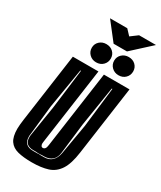

<svg xmlns="http://www.w3.org/2000/svg" viewBox="-219 -945 867 1033"><g transform="rotate(30 214.5 -429.0)"><path d="M165 12Q113 12 78 3Q43 -6 25.5 -31.5Q8 -57 8 -106Q8 -119 9.5 -133Q11 -147 13 -163L73 -591H232L165 -115Q164 -111 164 -104Q164 -97 167 -92Q170 -85 178 -85Q186 -85 191.5 -91.5Q197 -98 199 -115L266 -591H425L365 -164Q355 -90 330 -52Q305 -14 264.5 -1Q224 12 165 12ZM141 -45H168Q174 -45 177 -46Q179 -45 184 -45H208Q240 -45 258.5 -63Q277 -81 283 -114L315 -300L344 -547H340L301 -301L279 -114Q272 -51 208 -49H194Q190 -48 184 -48H168L156 -49H141Q87 -49 87 -98Q87 -102 87 -106Q87 -110 88 -114L118 -301L149 -547H145L104 -300L84 -114Q83 -110 83 -107Q83 -104 83 -101Q83 -45 141 -45ZM196 -627Q171 -627 154 -643.5Q137 -660 137 -684Q137 -708 154 -724Q171 -740 196 -740Q222 -740 238.5 -724Q255 -708 255 -684Q255 -660 238.5 -643.5Q222 -627 196 -627ZM335 -627Q310 -627 293 -643.5Q276 -660 276 -684Q276 -708 293 -724Q310 -740 335 -740Q361 -740 377.5 -724Q394 -708 394 -684Q394 -660 377.5 -643.5Q361 -627 335 -627ZM228 -761 143 -870H250L281 -837L324 -869H429L311 -761Z"/></g></svg>

Font: Alumni Sans Inline One
Style: Italic
Weight: 400
Italic angle: -8°
Designer: Robert E. Leuschke
Foundry: Robert E. Leuschke
Version: Version 1.100; ttfautohint (v1.8.3)